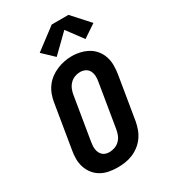

<svg xmlns="http://www.w3.org/2000/svg" viewBox="-235 -1093 1069 1212"><g transform="rotate(-30 300.0 -487.0)"><path d="M256 8Q224 8 193 2Q162 -4 136 -19Q110 -34 91.5 -57.5Q73 -81 63.5 -110Q54 -139 54 -171Q54 -203 60 -234L112 -549Q116 -576 126 -603Q136 -630 153 -653.5Q170 -677 194 -695Q218 -713 244.5 -724Q271 -735 298.5 -740.5Q326 -746 354 -746Q386 -746 416.5 -738.5Q447 -731 473 -716Q499 -701 517.5 -677.5Q536 -654 545.5 -625Q555 -596 555 -564Q555 -532 550 -501L498 -186Q493 -159 483 -132Q473 -105 456 -81.5Q439 -58 415.5 -40Q392 -22 365 -11Q338 0 310.5 4Q283 8 256 8ZM258 -102Q278 -102 298 -109Q318 -116 333 -131Q348 -146 356 -165.5Q364 -185 367 -204L419 -519Q423 -539 422.5 -559.5Q422 -580 413.5 -597.5Q405 -615 387.5 -624Q370 -633 349 -633Q329 -633 309.5 -625.5Q290 -618 275.5 -603Q261 -588 253 -569Q245 -550 242 -531L190 -216Q188 -203 187 -189.5Q186 -176 188 -163Q190 -150 195.5 -138.5Q201 -127 210 -118.5Q219 -110 232 -106Q245 -102 258 -102ZM270 -789 190 -865 345 -982H467L578 -859L484 -796L397 -913Z"/></g></svg>

Font: Iosevka Curly Slab XBdExObl
Style: Regular
Weight: 800
Width: 7
Italic angle: -9°
Monospace: yes
Designer: Belleve Invis
Foundry: Belleve Invis
Version: Version 11.1.0; ttfautohint (v1.8.3)